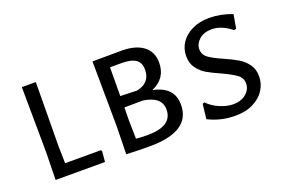

<svg xmlns="http://www.w3.org/2000/svg" viewBox="-74 -733 1431 968"><g transform="rotate(-20 641.5 -248.5)"><path d="M353 0 358 -56 354 -63H162L160 -156L163 -498H88L91 -150L88 0Z M812 -141C812 -205 775 -244.3 701 -259C754.3 -281.7 781 -321.3 781 -378C781 -416.7 767.2 -446.5 739.5 -467.5C711.8 -488.5 673 -499 623 -499L467 -498L470 -150L467 0C507 2 548.7 3 592 3C738.7 3 812 -45 812 -141ZM678 -423C694 -411.7 702 -393.7 702 -369C702 -321.7 677.3 -293 628 -283L539 -286L540 -440H601C636.3 -440 662 -434.3 678 -423ZM735 -143C735 -83.7 690.3 -54 601 -54C581 -54 560.7 -55 540 -57L538 -156L539 -225L638 -226C702.7 -216.7 735 -189 735 -143Z M1217 -479C1176.3 -495 1135.7 -503 1095 -503C1059.7 -503 1028.8 -496.7 1002.5 -484C976.2 -471.3 955.8 -454.3 941.5 -433C927.2 -411.7 920 -387.7 920 -361C920 -335.7 926.3 -314.2 939 -296.5C951.7 -278.8 967.2 -264.7 985.5 -254C1003.8 -243.3 1027.3 -231.7 1056 -219C1090.7 -203 1116.2 -189 1132.5 -177C1148.8 -165 1157 -149 1157 -129C1157 -107.7 1148 -89.5 1130 -74.5C1112 -59.5 1089 -52 1061 -52C1039.7 -52 1016.5 -57.2 991.5 -67.5C966.5 -77.8 944.7 -92.3 926 -111L916 -107L907 -28C951.7 -5.3 1000 6 1052 6C1089.3 6 1121.5 -0.8 1148.5 -14.5C1175.5 -28.2 1196 -46.2 1210 -68.5C1224 -90.8 1231 -115 1231 -141C1231 -166.3 1224.5 -187.8 1211.5 -205.5C1198.5 -223.2 1183.2 -237.3 1165.5 -248C1147.8 -258.7 1124 -270.7 1094 -284C1060 -298.7 1034.8 -312 1018.5 -324C1002.2 -336 994 -351.7 994 -371C994 -390.3 1002.3 -407.5 1019 -422.5C1035.7 -437.5 1058.3 -445 1087 -445C1121.7 -445 1156.7 -430.7 1192 -402L1204 -405Z"/></g></svg>

Font: Alegreya Sans SC
Style: Regular
Weight: 400
Designer: Juan Pablo del Peral
Foundry: Huerta Tipografica
Version: Version 1.000;PS 001.000;hotconv 1.0.70;makeotf.lib2.5.58329